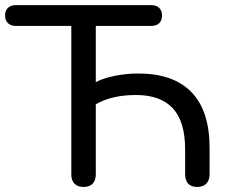

<svg xmlns="http://www.w3.org/2000/svg" viewBox="-23 -725 897 752"><path d="M256.3 -42.3V-623.4H39.7Q19.7 -623.4 8.3 -634.2Q-3 -645 -3 -664.7Q-3 -683.7 8.3 -694.4Q19.7 -705 39.7 -705H568.9Q588.9 -705 600.2 -694.4Q611.6 -683.7 611.6 -664.7Q611.6 -644.7 600.4 -634Q589.3 -623.4 568.9 -623.4H352.2V-403.3Q381.5 -418.9 426.7 -428Q471.9 -437.1 519 -437.1Q655.7 -437.1 726.8 -364.1Q797.9 -291 797.9 -146V-42.3Q797.9 -19.2 785.2 -6Q772.5 7.3 749.4 7.3Q726.2 7.3 714.1 -5.6Q702.1 -18.5 702.1 -42.3V-140Q702.1 -249.1 653.7 -301Q605.3 -352.9 509.6 -352.9Q415.3 -352.9 352.2 -316.6V-42.3Q352.2 -18.2 339.8 -5.5Q327.4 7.3 304.3 7.3Q281.1 7.3 268.7 -5.6Q256.3 -18.5 256.3 -42.3Z"/></svg>

Font: SN Pro Thin
Style: Regular
Weight: 200
Designer: Tobias Whetton
Foundry: Supernotes
Version: Version 1.003;Glyphs 3.3 (3324)